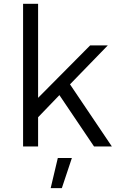

<svg xmlns="http://www.w3.org/2000/svg" viewBox="-20 -762 613 999"><path d="M100.1 0ZM469.2 0 289.1 -267.1 178.2 -151.9V0H100.1V-742.2H178.2V-252.9L449.2 -525.9H541L344.2 -323.2L562 0ZM280.8 60.1H354L301.8 216.8H243.7Z"/></svg>

Font: Argentum Sans Light
Style: Regular
Weight: 300
Designer: Julieta Ulanovsky (Modified by Cristiano Sobral)
Foundry: Julieta Ulanovsky
Version: Version 1.000; ttfautohint (v1.5.65-e2d9)